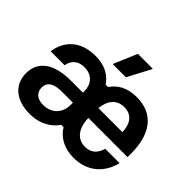

<svg xmlns="http://www.w3.org/2000/svg" viewBox="-158 -919 1149 1149"><g transform="rotate(45 416.5 -344.0)"><path d="M353.3 -550H463.3L540 -695V-700H415L353.3 -555ZM209.2 12.5C305.8 12.5 361.7 -32.5 390.8 -75H410.8C445.8 -17.5 507.5 12.5 582.5 12.5C699.2 12.5 775.8 -58.3 800 -160H678.3C666.7 -118.3 641.7 -82.5 584.2 -82.5C520.8 -82.5 479.2 -130 476.7 -219.2H808.3V-248.3C808.3 -418.3 732.5 -512.5 593.3 -512.5C509.2 -512.5 460 -478.3 429.2 -433.3H409.2C378.3 -477.5 330.8 -512.5 244.2 -512.5C109.2 -512.5 46.7 -430 35 -341.7H153.3C158.3 -375.8 181.7 -417.5 245.8 -417.5C312.5 -417.5 346.7 -373.3 346.7 -315V-303.3H245.8C97.5 -303.3 23.3 -243.3 23.3 -145C23.3 -44.2 100.8 12.5 209.2 12.5ZM477.5 -303.3C484.2 -374.2 521.7 -417.5 583.3 -417.5C645.8 -417.5 679.2 -373.3 680.8 -303.3ZM230 -82.5C180 -82.5 150 -108.3 150 -150C150 -202.5 195.8 -218.3 252.5 -218.3H346.7V-199.2C346.7 -130.8 300.8 -82.5 230 -82.5Z"/></g></svg>

Font: Familjen Grotesk GF
Style: Bold
Weight: 700
Designer: Anders Wikstroem, Jonas Baeckman, Matilda Gysing, Kristian Moeller
Foundry: Familjen STHLM AB
Version: Version 2.000; Beta; Release 4; Build 6